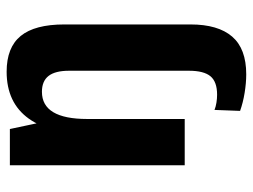

<svg xmlns="http://www.w3.org/2000/svg" viewBox="-114 -476 780 593"><g transform="rotate(-90 276.5 -180.0)"><path d="M343 190Q316 190 285.5 185Q255 180 230 171L233 92Q243 96 255.5 98Q268 100 280 100Q320 100 337 79.5Q354 59 354 13V-21H497V18Q497 103 459.5 146.5Q422 190 343 190ZM354 -357Q354 -400 338 -420.5Q322 -441 289 -441Q247 -441 226 -406Q205 -371 205 -301L157 -230V-279Q157 -413 206 -481.5Q255 -550 351 -550Q426 -550 461.5 -506.5Q497 -463 497 -372V0H354ZM62 -540H174L205 -394V0H62Z"/></g></svg>

Font: Pathway Extreme Condensed
Style: Bold
Weight: 700
Width: 3
Version: Version 1.001;gftools[0.9.26]